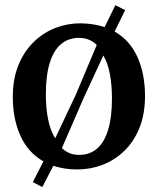

<svg xmlns="http://www.w3.org/2000/svg" viewBox="-20 -658 623 758"><path d="M147 80.5 109.5 61 151.5 -21Q90.5 -55.5 60.5 -122.2Q30.5 -189 30.5 -275.5Q30.5 -347 52.8 -401Q75 -455 112.8 -492Q150.5 -529 198.2 -547.5Q246 -566 297.5 -566Q324.5 -565.5 348.2 -561.8Q372 -558 393 -551L435.5 -637.5L474 -618L432.5 -533.5Q493.5 -498.5 523 -432Q552.5 -365.5 552.5 -279.5Q552.5 -207.5 530.5 -153Q508.5 -98.5 470.5 -62Q432.5 -25.5 384.8 -7.2Q337 11 285.5 11Q258.5 11 235 7.2Q211.5 3.5 190.5 -3.5ZM198 -112 279 -283.5 362 -480.5Q348.5 -494 331 -501.2Q313.5 -508.5 292 -508.5Q250.5 -508.5 221.2 -484Q192 -459.5 176.5 -410Q161 -360.5 161 -285Q161 -232 169.8 -187.5Q178.5 -143 198 -112ZM292.5 -46.5Q334 -46.5 362.8 -71Q391.5 -95.5 406.8 -145.2Q422 -195 422 -270Q422 -321 414 -364.8Q406 -408.5 388 -439L310.5 -271.5L224.5 -73.5Q238 -60 255 -53.2Q272 -46.5 292.5 -46.5Z"/></svg>

Font: Merriweather 28pt SemiBold
Style: Regular
Weight: 600
Version: Version 2.100